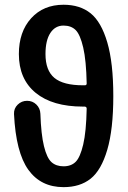

<svg xmlns="http://www.w3.org/2000/svg" viewBox="-20 -770 540 810"><path d="M337.9 -410.2Q345.7 -410.2 345.7 -418Q343.8 -514.6 331.1 -569.3Q318.4 -624 299.3 -643.1Q280.3 -662.1 248 -662.1Q212.9 -662.1 192.4 -630.9Q171.9 -599.6 171.9 -542Q171.9 -472.7 209.5 -441.4Q247.1 -410.2 330.1 -410.2ZM248 19.5Q152.3 19.5 99.6 -53.7Q46.9 -127 39.1 -289.1Q38.1 -312.5 54.7 -328.6Q71.3 -344.7 94.2 -344.7Q117.2 -344.7 133.3 -329.1Q149.4 -313.5 150.4 -290Q153.3 -203.1 165.5 -153.3Q177.7 -103.5 197.3 -85.9Q216.8 -68.4 248 -68.4Q280.3 -68.4 299.3 -87.4Q318.4 -106.4 331.1 -160.6Q343.8 -214.8 345.7 -311.5Q345.7 -319.3 337.9 -320.3H330.1Q201.2 -320.3 130.4 -378.4Q59.6 -436.5 59.6 -542Q59.6 -635.7 111.3 -692.9Q163.1 -750 248 -750Q317.4 -750 362.3 -713.9Q407.2 -677.7 432.6 -591.3Q458 -504.9 458 -364.7Q458 -224.6 432.6 -138.2Q407.2 -51.8 362.3 -16.1Q317.4 19.5 248 19.5Z"/></svg>

Font: Rounded Mgen+ 1m medium
Style: Regular
Weight: 500
Designer: [Source Han Sans]
Ryoko NISHIZUKA  (kana & ideographs); Paul D. Hunt (Latin, Greek & Cyrillic); Wenlong ZHANG  (bopomofo
Version: Version 1.059.20150602